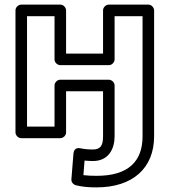

<svg xmlns="http://www.w3.org/2000/svg" viewBox="-20 -573 735 831"><path d="M382 124C451 124 476 70 476 17V-203C476 -218 462 -228 451 -228H241C226 -228 216 -214 216 -203V-25H97V-503H216V-316C216 -301 230 -291 241 -291H451C466 -291 476 -305 476 -316V-503H597V17C597 126 535 188 398 188C375 188 358 187 341 185L346 122C358 123 369 124 382 124ZM382 74C361 74 343 72 329 69C303 63 299 83 298 91L289 203C288 215 297 226 309 229C339 236 364 238 398 238C555 238 647 154 647 17V-528C647 -539 637 -553 622 -553H451C440 -553 426 -543 426 -528V-341H266V-528C266 -539 256 -553 241 -553H72C61 -553 47 -543 47 -528V0C47 11 57 25 72 25H241C252 25 266 15 266 0V-178H426V17C426 57 415 74 382 74Z"/></svg>

Font: Asimov
Style: XWidOu
Weight: 500
Designer: Google
Version: Version 2.000980; 2014